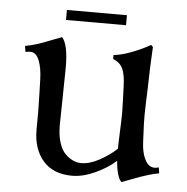

<svg xmlns="http://www.w3.org/2000/svg" viewBox="-47 -644 680 700"><g transform="rotate(5 293.0 -294.0)"><path d="M485.4 -244.1Q485.4 -225.1 485.8 -210Q486.3 -194.8 487.1 -179Q487.8 -163.1 488.3 -152.3Q489.3 -101.6 506.1 -73.5Q522.9 -45.4 553.7 -55.7L557.1 -34.2Q538.6 -30.8 519.5 -25.1Q500.5 -19.5 487.8 -14.9Q475.1 -10.3 454.3 -2.2Q433.6 5.9 422.4 9.8Q404.8 -8.8 400.4 -66.4Q370.1 -38.6 325.2 -18.1Q280.3 2.4 241.2 2.4Q171.9 2.4 134.8 -40.3Q97.7 -83 97.7 -153.3Q97.7 -165.5 97.9 -189.2Q98.1 -212.9 98.1 -219.7Q98.1 -242.7 96.9 -277.6Q95.7 -312.5 95.2 -335.9Q94.2 -378.9 83 -406.7Q71.8 -434.6 51.3 -434.6Q41.5 -434.6 32.7 -432.6L29.3 -454.1Q52.7 -458.5 73.2 -465.1Q93.8 -471.7 121.8 -482.9Q149.9 -494.1 161.1 -498Q184.1 -473.1 184.1 -388.2Q184.1 -362.3 182.4 -280.8Q180.7 -199.2 180.7 -175.8Q180.7 -139.2 189.7 -112.3Q198.7 -85.4 213.1 -72Q227.5 -58.6 241.7 -52.5Q255.9 -46.4 270 -46.4Q301.3 -46.4 336.9 -65.9Q372.6 -85.4 399.4 -110.4Q399.4 -132.3 401.4 -176.5Q403.3 -220.7 403.3 -244.1Q403.3 -258.8 402.1 -290Q400.9 -321.3 400.4 -335.9Q399.4 -379.9 389.6 -402.1Q379.9 -424.3 353.5 -434.6V-449.2Q382.8 -452.1 420.4 -466.6Q458 -481 487.3 -498L494.1 -490.7Q489.7 -417.5 488.3 -335.4Q487.8 -321.3 486.6 -290Q485.4 -258.8 485.4 -244.1ZM389.6 -598.1V-561.5H169.9V-598.1Z"/></g></svg>

Font: Flanker
Style: Regular
Weight: 400
Designer: Flanker
Foundry: Flanker
Version: Version 2.027